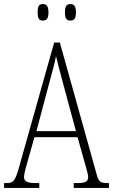

<svg xmlns="http://www.w3.org/2000/svg" viewBox="-21 -923 555 943"><path d="M325 -822C342 -822 352 -831 352 -862C352 -894 342 -903 325 -903C307 -903 298 -894 298 -862C298 -831 307 -822 325 -822ZM190 -822C207 -822 217 -831 217 -862C217 -894 207 -903 190 -903C171 -903 164 -894 164 -862C164 -831 171 -822 190 -822ZM-1 0H172V-24H150C109 -24 97 -35 97 -54C97 -70 108 -107 115 -132L148 -249H360L397 -117C404 -93 412 -65 412 -55C412 -33 402 -24 361 -24H341V0H514V-24H506C473 -24 463 -31 455 -62L273 -714H245L74 -107C55 -37 46 -24 13 -24H-1ZM158 -279 218 -505C233 -561 248 -612 254 -647C262 -613 275 -564 295 -490L352 -279Z"/></svg>

Font: Noto Serif Armenian ExtraCondensed ExtraLight
Style: Regular
Weight: 200
Width: 2
Designer: Monotype Design Team
Foundry: Monotype Imaging Inc.
Version: Version 2.008